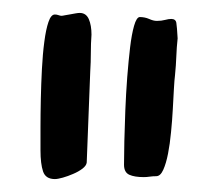

<svg xmlns="http://www.w3.org/2000/svg" viewBox="-20 -718 308 294"><path d="M252 -659.2Q250.5 -645.5 250 -631.8Q249.5 -618.2 248 -603Q247.1 -596.2 246.3 -582Q245.6 -567.9 244.6 -550.8Q243.7 -533.7 241.9 -515.6Q240.2 -497.6 237.3 -482.7Q234.4 -467.8 230 -458Q225.6 -448.2 219.2 -448.2Q213.9 -448.2 209.2 -447.5Q204.6 -446.8 200.2 -446.8Q186 -446.8 178 -450.4Q169.9 -454.1 169.9 -465.8Q169.9 -480 170.4 -502Q170.9 -523.9 171.9 -549.1Q172.9 -574.2 174.8 -599.6Q176.8 -625 179.2 -645.3Q181.6 -665.5 185.3 -678.5Q189 -691.4 193.8 -691.9Q201.7 -691.9 208.3 -689Q214.8 -686 220.2 -686Q227.1 -686 232.7 -687.5Q238.3 -689 242.2 -689Q249 -689 250 -683.1Q251 -677.2 252 -659.2ZM120.1 -665Q119.1 -651.4 119.1 -637Q119.1 -622.6 118.2 -608.9L112.8 -469.2Q112.3 -464.4 106.2 -459.7Q100.1 -455.1 92 -451.7Q84 -448.2 76.2 -446Q68.4 -443.8 64 -443.8Q49.8 -443.8 45.9 -455.6Q42 -467.3 42 -487.8Q42 -501.5 42 -522.2Q42 -543 42.5 -566.2Q43 -589.4 44.2 -612.5Q45.4 -635.7 47.9 -654.3Q50.3 -672.9 54.2 -684.3Q58.1 -695.8 64 -695.8Q66.9 -695.8 69.6 -694.8Q72.3 -693.8 74.2 -693.8Q75.7 -693.8 79.3 -694.6Q83 -695.3 87.4 -696Q91.8 -696.8 95.7 -697.5Q99.6 -698.2 102.1 -698.2Q111.8 -698.2 116 -688.7Q120.1 -679.2 120.1 -665Z"/></svg>

Font: Oregano
Style: Regular
Weight: 400
Version: Version 1.000